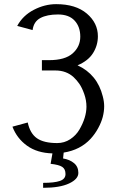

<svg xmlns="http://www.w3.org/2000/svg" viewBox="-20 -730 566 926"><path d="M113.8 -139.2Q125 -86.4 158.2 -63.2Q191.4 -40 255.9 -40Q290.5 -40 318.8 -58.6Q346.7 -77.1 363.3 -105.5Q396.5 -163.1 397 -214.8Q397 -246.6 386.2 -276.9Q375.5 -307.1 363 -325.2Q350.6 -343.3 335 -357.9Q299.8 -390.1 247.1 -390.1H182.1V-439.9H216.8Q293.9 -439.9 330.6 -472.7Q367.2 -505.4 367.2 -553.2Q367.2 -601.1 339.8 -630.6Q312.5 -660.2 259.8 -660.2Q207 -660.2 174.8 -643.1Q142.6 -626 137.2 -585L63 -605Q90.3 -655.3 143.1 -682.6Q195.8 -710 251 -710Q345.2 -710 398.7 -664.6Q452.1 -619.1 452.1 -555.2Q452.1 -511.2 428.7 -473.9Q405.3 -436.5 354 -415Q449.2 -371.1 475.6 -265.6Q482.4 -240.2 482.4 -217.3Q482.4 -192.9 475.6 -166Q468.8 -140.1 453.6 -112.1Q438.5 -84 417 -60.5Q367.2 -6.8 287.1 5.9L284.2 34.2Q316.4 39.6 337.2 56.9Q357.9 74.2 357.9 104Q357.9 133.8 313.2 154.8Q268.6 175.8 188 175.8V151.9Q242.2 151.9 269 142.6Q295.9 133.3 295.9 109.4Q295.9 85.4 280.3 75Q264.6 64.5 224.1 60.1L232.9 9.8Q159.2 7.8 110.4 -27.3Q61.5 -62.5 40 -119.1Z"/></svg>

Font: Pfennig
Style: Medium
Weight: 500
Version: Version 20120410 ; ttfautohint (v0.8)